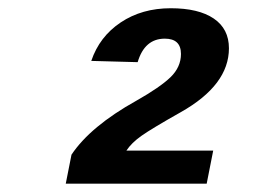

<svg xmlns="http://www.w3.org/2000/svg" viewBox="-20 -714 640 459"><path d="M137.2 -274.9 150.9 -344.2Q196.3 -412.1 305.7 -473.1Q362.8 -505.4 387.7 -529.5Q412.6 -553.7 412.6 -585Q412.6 -621.6 374 -621.6Q325.7 -621.6 309.1 -565.4L198.2 -568.4Q217.8 -626.5 268.6 -660.4Q319.3 -694.3 388.2 -694.3Q454.6 -694.3 491 -669.7Q527.3 -645 527.3 -598.6Q527.3 -510.7 412.1 -445.8Q342.8 -406.7 318.6 -389.6Q294.4 -372.6 282.2 -354H489.7L474.1 -274.9Z"/></svg>

Font: Cousine
Style: Bold Italic
Weight: 700
Italic angle: -12°
Monospace: yes
Designer: Steve Matteson
Foundry: Ascender Corporation
Version: Version 1.20